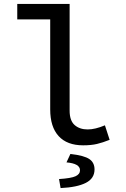

<svg xmlns="http://www.w3.org/2000/svg" viewBox="-20 -729 640 979"><path d="M404 12Q322 12 279 -35Q236 -82 236 -171V-630H68V-709H335V-165Q335 -114 360.5 -91.5Q386 -69 427 -69Q465 -69 515 -90L539 -16Q504 -2 474.5 5Q445 12 404 12ZM289 230 281 184Q343 180 365.5 169.5Q388 159 388 139Q388 105 319 99L339 56Q409 64 435.5 82Q462 100 462 135Q462 181 417.5 203.5Q373 226 289 230Z"/></svg>

Font: Source Code Pro Medium
Style: Regular
Weight: 500
Monospace: yes
Designer: Paul D. Hunt, Teo Tuominen
Foundry: Adobe Systems Incorporated
Version: Version 2.030;PS 1.000;hotconv 16.6.51;makeotf.lib2.5.65220